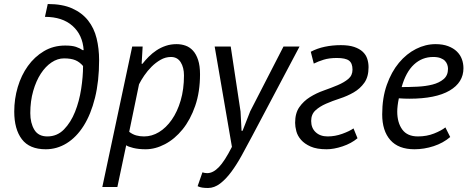

<svg xmlns="http://www.w3.org/2000/svg" viewBox="-20 -732 2338 957"><path d="M305 -505Q339 -505 358.5 -498.5Q378 -492 392 -482H397Q392 -558 341.5 -603Q291 -648 204 -648L218 -712Q291 -712 340 -690Q389 -668 419 -630Q449 -592 461.5 -541Q474 -490 474 -432Q474 -327 453.5 -244.5Q433 -162 397 -105Q361 -48 312.5 -18Q264 12 208 12Q127 12 89 -38Q51 -88 51 -176Q51 -239 68.5 -298Q86 -357 119 -403Q152 -449 199 -477Q246 -505 305 -505ZM299 -441Q267 -441 237 -421Q207 -401 183.5 -365Q160 -329 145.5 -278.5Q131 -228 131 -168Q131 -119 151 -85.5Q171 -52 216 -52Q265 -52 299 -87Q333 -122 354 -174.5Q375 -227 384.5 -288.5Q394 -350 394 -403Q377 -423 355.5 -432Q334 -441 299 -441Z M639 -500H691L686 -414H690Q704 -432 721.5 -449.5Q739 -467 760 -481Q781 -495 806 -503.5Q831 -512 860 -512Q884 -512 905 -504.5Q926 -497 942 -479.5Q958 -462 967.5 -433Q977 -404 977 -362Q977 -274 953 -204.5Q929 -135 890 -87Q851 -39 802.5 -13.5Q754 12 706 12Q671 12 644.5 5.5Q618 -1 609 -8L565 200H490ZM832 -448Q805 -448 780.5 -434Q756 -420 735.5 -399.5Q715 -379 699 -355.5Q683 -332 673 -312L624 -75Q641 -62 659 -57Q677 -52 698 -52Q737 -52 772.5 -73.5Q808 -95 836 -135Q864 -175 880.5 -231Q897 -287 897 -356Q897 -396 880.5 -422Q864 -448 832 -448Z M1179 -176 1184 -80H1189L1227 -177L1393 -500H1473L1237 -54Q1211 -5 1185.5 41.5Q1160 88 1133 124.5Q1106 161 1077 183Q1048 205 1017 205Q1000 205 987.5 203Q975 201 965 196L989 127Q1000 131 1013 131Q1042 131 1071 101Q1100 71 1136 0L1050 -500H1130Z M1451 -120Q1451 -168 1472 -198Q1493 -228 1525 -248Q1557 -268 1594 -281Q1631 -294 1663 -307.5Q1695 -321 1716 -338.5Q1737 -356 1737 -385Q1737 -417 1719.5 -430Q1702 -443 1659 -443Q1621 -443 1593.5 -434.5Q1566 -426 1544 -415L1529 -474Q1561 -491 1599 -499Q1637 -507 1679 -507Q1719 -507 1745.5 -498Q1772 -489 1788 -474Q1804 -459 1810.5 -439Q1817 -419 1817 -397Q1817 -349 1796 -319.5Q1775 -290 1743 -271.5Q1711 -253 1674 -241Q1637 -229 1605 -215Q1573 -201 1552 -181.5Q1531 -162 1531 -129Q1531 -94 1553.5 -73Q1576 -52 1613 -52Q1650 -52 1686 -65Q1722 -78 1742 -92L1762 -43Q1731 -17 1687.5 -2.5Q1644 12 1608 12Q1559 12 1528.5 -1.5Q1498 -15 1480.5 -35Q1463 -55 1457 -78Q1451 -101 1451 -120Z M2224 -49Q2189 -19 2141.5 -3.5Q2094 12 2046 12Q1966 12 1925.5 -34Q1885 -80 1885 -162Q1885 -244 1908 -309Q1931 -374 1968.5 -419Q2006 -464 2053.5 -488Q2101 -512 2151 -512Q2187 -512 2213.5 -502Q2240 -492 2257 -475.5Q2274 -459 2282 -437.5Q2290 -416 2290 -392Q2290 -321 2221 -280.5Q2152 -240 2020 -240Q2008 -240 1995 -240.5Q1982 -241 1968 -242Q1964 -223 1962 -206Q1960 -189 1960 -176Q1960 -121 1985 -86.5Q2010 -52 2063 -52Q2107 -52 2143.5 -66.5Q2180 -81 2200 -97ZM2139 -448Q2084 -448 2043.5 -410.5Q2003 -373 1982 -298Q2020 -298 2061 -300Q2102 -302 2135.5 -310.5Q2169 -319 2191 -337.5Q2213 -356 2213 -389Q2213 -399 2209.5 -409.5Q2206 -420 2198 -428.5Q2190 -437 2175.5 -442.5Q2161 -448 2139 -448Z"/></svg>

Font: PT Sans
Style: Italic
Weight: 400
Italic angle: -12°
Designer: A.Korolkova, O.Umpeleva, V.Yefimov
Foundry: ParaType Ltd
Version: Version 2.003W OFL